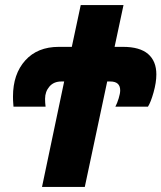

<svg xmlns="http://www.w3.org/2000/svg" viewBox="-20 -734 634 754"><path d="M232 -414H221Q191 -414 174 -394Q157 -374 157 -346Q157 -331 159 -315H33Q33 -318 32 -328.5Q31 -339 31 -355Q31 -443 79 -496.5Q127 -550 211 -550H262L297 -714H465L430 -550H463Q529 -550 561.5 -522Q594 -494 594 -442Q594 -410 583 -371Q572 -332 561 -315H433Q440 -328 446 -347.5Q452 -367 452 -379Q452 -414 413 -414H401L313 0H145Z"/></svg>

Font: Noto Sans UI CondBlack
Style: Italic
Weight: 900
Width: 3
Italic angle: -12°
Designer: Monotype Design Team
Foundry: Monotype Imaging Inc.
Version: Version 1.001